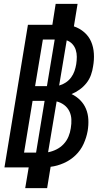

<svg xmlns="http://www.w3.org/2000/svg" viewBox="-20 -863 540 990"><path d="M110 107 128 0H3L124 -735H250L267 -843H380L361 -727Q391 -717 414.5 -696.5Q438 -676 450 -648Q462 -620 464 -587Q466 -554 460 -521Q457 -499 449 -476.5Q441 -454 426 -435Q411 -416 391 -401.5Q371 -387 349 -378Q374 -366 393.5 -346.5Q413 -327 423.5 -301.5Q434 -276 435.5 -247Q437 -218 432 -188Q426 -154 411 -121Q396 -88 369.5 -62.5Q343 -37 309 -22Q275 -7 241 -3L223 107ZM161 -419H222L262 -659H201ZM285 -422Q303 -427 319 -437.5Q335 -448 346.5 -463.5Q358 -479 364 -496.5Q370 -514 373 -532Q376 -551 376 -570Q376 -589 370.5 -606Q365 -623 353 -636Q341 -649 324 -655ZM104 -76H166L210 -343H148ZM228 -78Q250 -82 271 -92.5Q292 -103 308 -120Q324 -137 333 -158.5Q342 -180 345 -202Q349 -225 348 -247.5Q347 -270 337.5 -289.5Q328 -309 310.5 -322Q293 -335 272 -340Z"/></svg>

Font: Iosevka SS04 Oblique
Style: Bold
Weight: 700
Italic angle: -9°
Monospace: yes
Designer: Belleve Invis
Foundry: Belleve Invis
Version: Version 19.0.0; ttfautohint (v1.8.4)